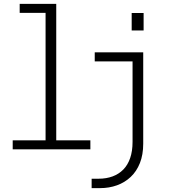

<svg xmlns="http://www.w3.org/2000/svg" viewBox="-20 -770 890 990"><path d="M45.5 0V-46.5H215V-703.5H81.5V-750H270V-46.5H446V0ZM452.5 200V151.5H488.5Q528.5 151.5 560.8 139.5Q593 127.5 616 104Q639 80.5 651.2 44.8Q663.5 9 663.5 -38.5V-453.5H468.5V-500H718.5V-29.5Q718.5 27.5 701.5 70.5Q684.5 113.5 654 142.2Q623.5 171 583 185.5Q542.5 200 496 200ZM659 -703H720.5V-613H659Z"/></svg>

Font: Trispace Thin ExtraLight
Style: Regular
Weight: 250
Version: Version 1.210